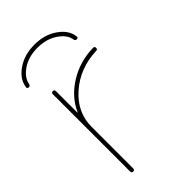

<svg xmlns="http://www.w3.org/2000/svg" viewBox="-223 -804 878 878"><g transform="rotate(-45 215.5 -365.0)"><path d="M27 -610Q16 -610 18 -620Q24 -665 70.5 -697.5Q117 -730 182.5 -730Q248 -730 294.5 -697.5Q341 -665 346 -620Q348 -610 337 -610Q328 -610 326 -619Q321 -655 280.5 -682.5Q240 -710 182 -710Q124 -710 84 -682.5Q44 -655 38 -619Q36 -610 27 -610ZM104 -372Q135 -441 205 -484.5Q275 -528 362 -530Q372 -530 372 -520Q372 -510 362 -510Q254 -506 178 -439.5Q102 -373 102 -280V-10Q102 0 92 0Q82 0 82 -10V-510Q82 -520 92 -520Q102 -520 102 -510V-372Q102 -371 103 -371Q104 -371 104 -372Z"/></g></svg>

Font: Rounded Mplus 1c Thin
Style: Regular
Weight: 250
Version: Version 1.059.20150529